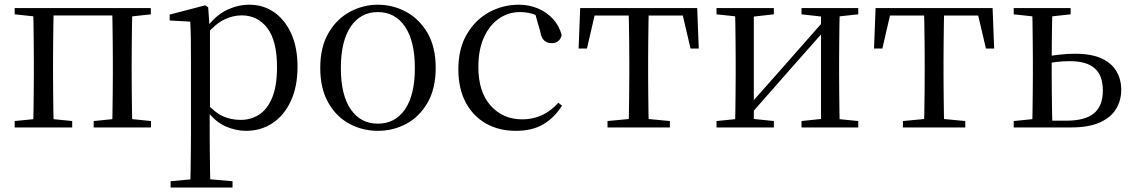

<svg xmlns="http://www.w3.org/2000/svg" viewBox="-20 -551 4886 830"><path d="M123.1 0Q124.3 -24.4 124.8 -65.3Q125.3 -106.3 125.8 -150.3Q126.3 -194.3 126.3 -228.5V-288.3Q126.3 -321.7 125.8 -365.7Q125.3 -409.7 124.8 -450.7Q124.3 -491.8 123.1 -516H212.3Q211.3 -491.8 210.8 -450.7Q210.3 -409.7 209.8 -365.7Q209.3 -321.7 209.3 -288.3V-228.5Q209.3 -194.3 209.8 -150.3Q210.3 -106.3 210.8 -65.3Q211.3 -24.4 212.3 0ZM464.8 0Q465.8 -24.4 466.3 -65.3Q466.8 -106.3 467.3 -150.3Q467.8 -194.3 467.8 -228.5V-288.3Q467.8 -321.7 467.3 -365.7Q466.8 -409.7 466.3 -450.7Q465.8 -491.8 464.8 -516H552.2Q551.2 -491.8 550.7 -450.7Q550.2 -409.7 549.7 -365.7Q549.2 -321.7 549.2 -288.3V-228.5Q549.2 -194.3 549.7 -150.3Q550.2 -106.3 550.7 -65.3Q551.2 -24.4 552.2 0ZM43.5 0V-27.8L152.7 -38.6H184.7L292.1 -27.8V0ZM385 0V-27.8L493.4 -38.6H526.4L632.8 -27.8V0ZM43.5 -489.1V-516H167V-477.4H152.7ZM508.7 -477.4V-516H632V-489.1L526.4 -477.4ZM167 -484.1V-516H508.7V-484.1Z M717.5 259.8V232.4L828.7 222.2H866.5L985.2 232.4V259.8ZM802.5 259.8Q803.5 225.6 804 185.1Q804.5 144.5 805 103.1Q805.5 61.7 805.5 26.7V-286.8Q805.5 -338.2 805 -379.5Q804.5 -420.7 802.5 -457.5L713.5 -462.4V-487.9L866.9 -528L879.9 -519.6L885.9 -435.3L887.7 -430.1V-78.7L886.5 -68.7V26.5Q886.5 60.7 887 102.2Q887.5 143.7 888 184.7Q888.5 225.6 889.5 259.8ZM1043.6 14.6Q999.1 14.6 954.2 -5.1Q909.3 -24.9 871.2 -77.1H858.4L872.3 -105.1Q909.5 -63.7 944.4 -48.2Q979.2 -32.7 1020.5 -32.7Q1064.2 -32.7 1099.6 -55.1Q1135.1 -77.6 1156.3 -128.1Q1177.5 -178.6 1177.5 -260.8Q1177.5 -374.9 1135.5 -429.7Q1093.4 -484.5 1024.9 -484.5Q987.4 -484.5 950 -466.8Q912.5 -449.1 868.2 -398.2L857.6 -425H868.5Q907.9 -481.5 957.2 -506.1Q1006.6 -530.6 1057.3 -530.6Q1118.5 -530.6 1165.2 -498Q1212 -465.4 1239.1 -405.4Q1266.2 -345.3 1266.2 -262.6Q1266.2 -177.1 1237.5 -114.8Q1208.7 -52.4 1158.4 -18.9Q1108.2 14.6 1043.6 14.6Z M1613.5 14.6Q1547.2 14.6 1490.4 -15.9Q1433.6 -46.5 1399 -107.4Q1364.4 -168.3 1364.4 -257.8Q1364.4 -347.6 1400.1 -408.5Q1435.7 -469.3 1492.7 -500Q1549.7 -530.6 1613.5 -530.6Q1678.2 -530.6 1735.2 -500.1Q1792.2 -469.5 1827.9 -408.7Q1863.5 -347.8 1863.5 -257.8Q1863.5 -168 1828.4 -107.2Q1793.3 -46.3 1736.5 -15.8Q1679.7 14.6 1613.5 14.6ZM1613.5 -16.4Q1688 -16.4 1730.7 -78.2Q1773.4 -140.1 1773.4 -256.6Q1773.4 -373.4 1730.7 -436.1Q1688 -498.8 1613.5 -498.8Q1539.1 -498.8 1496.3 -436.1Q1453.5 -373.4 1453.5 -256.6Q1453.5 -140.1 1496.3 -78.2Q1539.1 -16.4 1613.5 -16.4Z M2209.6 14.6Q2136.8 14.6 2080.8 -17.1Q2024.8 -48.8 1993.1 -108.5Q1961.4 -168.3 1961.4 -251.4Q1961.4 -340.7 1998.2 -403.2Q2034.9 -465.8 2094.5 -498.2Q2154 -530.6 2222.8 -530.6Q2267.5 -530.6 2305.7 -514.4Q2343.9 -498.1 2370.7 -468.8Q2397.5 -439.5 2408.2 -399.3Q2399.3 -364.4 2365.7 -364.4Q2345 -364.4 2332.6 -375.7Q2320.1 -386.9 2315.7 -413.5L2290.7 -501.6L2340.8 -461.9Q2310.5 -482.4 2283.4 -490.6Q2256.3 -498.8 2228 -498.8Q2176.9 -498.8 2135.9 -469.9Q2095 -441 2071.5 -388.2Q2047.9 -335.4 2047.9 -261.5Q2047.9 -153.9 2100.9 -94.5Q2153.8 -35 2238.2 -35Q2283 -35 2321.9 -52.7Q2360.9 -70.3 2393.8 -106.9L2409.6 -93.9Q2376.6 -42.3 2328.9 -13.8Q2281.2 14.6 2209.6 14.6Z M2481.3 -341.2 2488.1 -516H2993.9L3000.7 -341.2H2965.1L2924.8 -513.4L2967.2 -483.7H2514.7L2557.2 -513.4L2517.3 -341.2ZM2606.2 0V-27.8L2720.9 -38.6H2761.3L2875.8 -27.8V0ZM2697.2 0Q2698.2 -24.4 2698.8 -65.3Q2699.4 -106.3 2699.9 -150.3Q2700.4 -194.3 2700.4 -228.5V-288.3Q2700.4 -321.7 2699.9 -365.7Q2699.4 -409.7 2698.8 -450.7Q2698.2 -491.8 2697.2 -516H2784.8Q2783.8 -491.8 2783.3 -450.7Q2782.8 -409.7 2782.3 -365.7Q2781.8 -321.7 2781.8 -288.3V-228.5Q2781.8 -194.3 2782.3 -150.3Q2782.8 -106.3 2783.3 -65.3Q2783.8 -24.4 2784.8 0Z M3077.5 0V-27.8L3185.7 -38.6H3220.3L3325.3 -27.8V0ZM3444.9 0V-27.8L3547.6 -38.6H3582L3690.2 -27.8V0ZM3157.1 0Q3158.3 -24.4 3158.8 -65.3Q3159.3 -106.3 3159.8 -150.3Q3160.3 -194.3 3160.3 -228.5V-288.3Q3160.3 -321.7 3159.8 -365.7Q3159.3 -409.7 3158.8 -450.7Q3158.3 -491.8 3157.1 -516H3238.7V0ZM3216.1 -46.9 3180.9 -65.8H3192.3L3369.2 -265.6L3550 -470.9L3583.7 -451H3572.4L3394.1 -249.4ZM3529.1 0V-516H3610.4Q3609.4 -491.8 3608.9 -450.7Q3608.4 -409.7 3607.9 -365.7Q3607.4 -321.7 3607.4 -288.3V-228.5Q3607.4 -194.3 3607.9 -150.3Q3608.4 -106.3 3608.9 -65.3Q3609.4 -24.4 3610.4 0ZM3077.5 -489.1V-516H3325.3V-489.1L3221.1 -477.4H3186.7ZM3444.9 -489.1V-516H3690.2V-489.1L3582.8 -477.4H3548.4Z M3758.3 -341.2 3765.1 -516H4270.9L4277.7 -341.2H4242.1L4201.8 -513.4L4244.2 -483.7H3791.7L3834.2 -513.4L3794.3 -341.2ZM3883.2 0V-27.8L3997.9 -38.6H4038.3L4152.8 -27.8V0ZM3974.2 0Q3975.2 -24.4 3975.8 -65.3Q3976.4 -106.3 3976.9 -150.3Q3977.4 -194.3 3977.4 -228.5V-288.3Q3977.4 -321.7 3976.9 -365.7Q3976.4 -409.7 3975.8 -450.7Q3975.2 -491.8 3974.2 -516H4061.8Q4060.8 -491.8 4060.3 -450.7Q4059.8 -409.7 4059.3 -365.7Q4058.8 -321.7 4058.8 -288.3V-228.5Q4058.8 -194.3 4059.3 -150.3Q4059.8 -106.3 4060.3 -65.3Q4060.8 -24.4 4061.8 0Z M4485.7 0V-29.4H4591Q4669.8 -29.4 4708.7 -60.8Q4747.5 -92.3 4747.5 -159.7Q4747.5 -224.7 4712.4 -255.6Q4677.4 -286.6 4604.8 -286.6Q4575.2 -286.6 4547.1 -283.2Q4519 -279.8 4489.9 -273.8V-304.8Q4523.8 -310.5 4558.6 -314.6Q4593.3 -318.7 4627.4 -318.7Q4698 -318.7 4741.9 -298.4Q4785.7 -278.1 4806.3 -242.8Q4827 -207.5 4827 -162.8Q4827 -117.1 4804.8 -80.3Q4782.7 -43.4 4734.7 -21.7Q4686.7 0 4608.3 0ZM4442 0Q4443 -24.4 4443.5 -65.3Q4444 -106.3 4444.5 -150.3Q4445 -194.3 4445 -228.5V-288.3Q4445 -321.7 4444.5 -365.7Q4444 -409.7 4443.5 -450.7Q4443 -491.8 4442 -516H4529.7Q4528.7 -491.8 4528 -450.7Q4527.4 -409.7 4526.9 -365.7Q4526.4 -321.7 4526.4 -287.5V-228.5Q4526.4 -194.3 4526.9 -150.3Q4527.4 -106.3 4528 -65.3Q4528.7 -24.4 4529.7 0ZM4362.2 -489.1V-516H4608.2V-489.1L4502.6 -477.4H4469.6ZM4362.2 0V-27.8L4469.6 -38.6H4488.3V0Z"/></svg>

Font: Noto Serif SC ExtraLight
Style: Regular
Weight: 200
Designer: Ryoko NISHIZUKA 西塚涼子 (kana & ideographs); Frank Grießhammer (Latin, Greek & Cyrillic); Wenlong ZHANG 张文龙 (bopomofo); San
Foundry: Adobe
Version: Version 2.002-H1;hotconv 1.1.0;makeotfexe 2.6.0